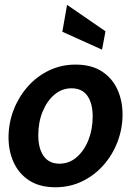

<svg xmlns="http://www.w3.org/2000/svg" viewBox="-20 -780 567 810"><path d="M214 10Q147.5 10 103.5 -18.5Q59.5 -47 37.8 -94.8Q16 -142.5 16 -200Q16 -260 37 -315Q58 -370 96 -413.5Q134 -457 185.8 -482.2Q237.5 -507.5 299 -507.5Q365.5 -507.5 409.5 -479Q453.5 -450.5 475.2 -402.8Q497 -355 497 -297Q497 -237.5 476 -182.2Q455 -127 417 -83.8Q379 -40.5 327 -15.2Q275 10 214 10ZM231 -89.5Q272 -89.5 303.5 -116.8Q335 -144 353 -189.2Q371 -234.5 371 -288.5Q371 -344.5 348.5 -376Q326 -407.5 281.5 -407.5Q241.5 -407.5 210 -381Q178.5 -354.5 160 -309.5Q141.5 -264.5 141.5 -210Q141.5 -153.5 164.2 -121.5Q187 -89.5 231 -89.5ZM410.5 -570.5 243 -646 263 -759.5 425 -648Z"/></svg>

Font: Cabin
Style: Bold Italic
Weight: 700
Width: 4
Italic angle: -10°
Designer: Pablo Impallari
Foundry: Pablo Impallari. http://www.impallari.com Igino Marini. http://www.ikern.com
Version: Version 3.001